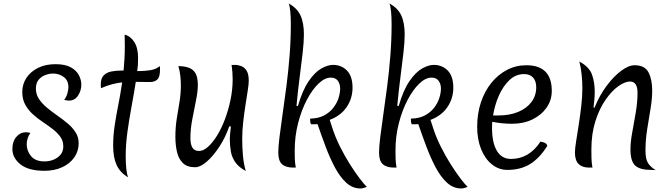

<svg xmlns="http://www.w3.org/2000/svg" viewBox="-20 -946 3798 1086"><path d="M231 20Q141 20 95.5 -16.5Q50 -53 50 -103Q50 -146 72.5 -172Q95 -198 126 -198Q131 -198 137.5 -197Q144 -196 152 -194Q142 -181 136.5 -164Q131 -147 131 -130Q131 -93 155.5 -63Q180 -33 232 -33Q257 -33 281 -42Q305 -51 321.5 -70Q338 -89 338 -118Q338 -149 321 -172.5Q304 -196 278 -216Q252 -236 222 -256Q192 -276 166 -299.5Q140 -323 123 -353.5Q106 -384 106 -425Q106 -470 129.5 -505.5Q153 -541 195 -562Q237 -583 294 -583Q348 -583 380 -565.5Q412 -548 426 -521Q440 -494 440 -467Q440 -434 421.5 -405.5Q403 -377 370 -377Q366 -377 359 -378Q352 -379 343 -381Q356 -398 361.5 -419Q367 -440 367 -452Q367 -492 340 -511Q313 -530 281 -530Q258 -530 235 -521Q212 -512 197.5 -493.5Q183 -475 183 -445Q183 -412 200.5 -386Q218 -360 245.5 -337Q273 -314 304 -292.5Q335 -271 362.5 -248Q390 -225 407.5 -197.5Q425 -170 425 -136Q425 -91 400 -55.5Q375 -20 331.5 0Q288 20 231 20Z M691 -63Q691 -21 694.5 10.5Q698 42 705 57Q660 31 640 -12Q620 -55 620 -122Q620 -179 628.5 -235.5Q637 -292 649 -352Q661 -412 671 -480Q643 -477 614 -469.5Q585 -462 551 -447Q551 -451 550.5 -457Q550 -463 550 -468Q550 -502 566 -519Q582 -536 609 -541.5Q636 -547 669 -547Q674 -547 679 -547Q682 -579 684 -613.5Q686 -648 686 -685Q686 -701 685.5 -717.5Q685 -734 685 -750Q718 -742 739.5 -708.5Q761 -675 761 -618Q761 -601 760 -582.5Q759 -564 756 -544Q760 -544 764 -544Q799 -544 830.5 -549Q862 -554 884 -572Q885 -568 885 -562.5Q885 -557 885 -551Q885 -510 869.5 -496Q854 -482 828 -482Q807 -482 787 -482.5Q767 -483 748 -483Q738 -418 724.5 -346Q711 -274 701 -201.5Q691 -129 691 -63Z M1370 21Q1331 0 1311.5 -27.5Q1292 -55 1286 -88Q1280 -121 1280 -157Q1280 -174 1282 -192.5Q1284 -211 1286 -230L1277 -232Q1254 -166 1219 -113.5Q1184 -61 1148 -30.5Q1112 0 1084 0Q1038 0 1014 -24Q990 -48 981 -87Q972 -126 972 -172Q972 -227 980 -276Q988 -325 995.5 -371Q1003 -417 1003 -462Q1003 -490 1000 -517Q997 -544 989 -572Q1020 -572 1045 -564Q1070 -556 1084.5 -533.5Q1099 -511 1099 -465Q1099 -429 1088.5 -377.5Q1078 -326 1067.5 -270.5Q1057 -215 1057 -166Q1057 -129 1068.5 -110.5Q1080 -92 1106 -92Q1130 -92 1156.5 -115.5Q1183 -139 1208 -179.5Q1233 -220 1252.5 -272Q1272 -324 1284 -382Q1296 -440 1296 -498Q1296 -537 1290 -579Q1294 -578 1299.5 -578.5Q1305 -579 1309 -579Q1327 -579 1345 -572Q1363 -565 1375 -546Q1387 -527 1387 -489Q1387 -471 1381.5 -435Q1376 -399 1368.5 -352Q1361 -305 1355.5 -255Q1350 -205 1350 -160Q1350 -113 1354 -67Q1358 -21 1370 21Z M1665 -346Q1691 -436 1726 -487Q1761 -538 1797.5 -558.5Q1834 -579 1863 -579Q1911 -579 1942.5 -547Q1974 -515 1974 -450Q1974 -389 1940.5 -340Q1907 -291 1845 -268L1857 -231Q1875 -173 1902.5 -118Q1930 -63 1959.5 -16.5Q1989 30 2014.5 63.5Q2040 97 2055 111Q2034 120 2019 120Q1974 120 1938.5 87.5Q1903 55 1874.5 1.5Q1846 -52 1822 -116Q1798 -180 1776 -244Q1768 -243 1759 -243Q1750 -243 1740 -243Q1734 -248 1734 -275Q1781 -276 1813 -293Q1845 -310 1865.5 -336.5Q1886 -363 1895 -392Q1904 -421 1904 -445Q1904 -471 1891 -489Q1878 -507 1851 -507Q1817 -507 1781.5 -473Q1746 -439 1715.5 -381Q1685 -323 1666 -249Q1647 -175 1647 -95Q1647 -73 1647.5 -50Q1648 -27 1653 2Q1648 1 1644.5 1.5Q1641 2 1639 2Q1597 2 1575.5 -17Q1554 -36 1554 -83Q1554 -116 1561 -172Q1568 -228 1578.5 -301Q1589 -374 1600 -458Q1611 -542 1618 -631.5Q1625 -721 1625 -809Q1625 -850 1622 -880.5Q1619 -911 1613 -926Q1660 -901 1679.5 -859Q1699 -817 1699 -751Q1699 -710 1692 -648Q1685 -586 1675 -509.5Q1665 -433 1657 -348Z M2235 -346Q2261 -436 2296 -487Q2331 -538 2367.5 -558.5Q2404 -579 2433 -579Q2481 -579 2512.5 -547Q2544 -515 2544 -450Q2544 -389 2510.5 -340Q2477 -291 2415 -268L2427 -231Q2445 -173 2472.5 -118Q2500 -63 2529.5 -16.5Q2559 30 2584.5 63.5Q2610 97 2625 111Q2604 120 2589 120Q2544 120 2508.5 87.5Q2473 55 2444.5 1.5Q2416 -52 2392 -116Q2368 -180 2346 -244Q2338 -243 2329 -243Q2320 -243 2310 -243Q2304 -248 2304 -275Q2351 -276 2383 -293Q2415 -310 2435.5 -336.5Q2456 -363 2465 -392Q2474 -421 2474 -445Q2474 -471 2461 -489Q2448 -507 2421 -507Q2387 -507 2351.5 -473Q2316 -439 2285.5 -381Q2255 -323 2236 -249Q2217 -175 2217 -95Q2217 -73 2217.5 -50Q2218 -27 2223 2Q2218 1 2214.5 1.5Q2211 2 2209 2Q2167 2 2145.5 -17Q2124 -36 2124 -83Q2124 -116 2131 -172Q2138 -228 2148.5 -301Q2159 -374 2170 -458Q2181 -542 2188 -631.5Q2195 -721 2195 -809Q2195 -850 2192 -880.5Q2189 -911 2183 -926Q2230 -901 2249.5 -859Q2269 -817 2269 -751Q2269 -710 2262 -648Q2255 -586 2245 -509.5Q2235 -433 2227 -348Z M2850 15Q2801 15 2762 -16.5Q2723 -48 2701 -103Q2679 -158 2679 -229Q2679 -303 2700 -366.5Q2721 -430 2759 -477Q2797 -524 2847.5 -550.5Q2898 -577 2957 -577Q3101 -577 3101 -432Q3101 -379 3071.5 -337Q3042 -295 2991.5 -270.5Q2941 -246 2877 -246Q2845 -246 2817.5 -249Q2790 -252 2764 -257Q2763 -240 2763 -224Q2763 -139 2790.5 -93Q2818 -47 2870 -47Q2973 -47 3037 -145Q3075 -139 3075 -120Q3031 -50 2977.5 -17.5Q2924 15 2850 15ZM2944 -527Q2897 -527 2861 -492.5Q2825 -458 2801.5 -404.5Q2778 -351 2769 -293H2799Q2863 -293 2911 -313Q2959 -333 2986 -369Q3013 -405 3013 -452Q3013 -488 2995 -507.5Q2977 -527 2944 -527Z M3343 -337Q3370 -405 3410.5 -459.5Q3451 -514 3493.5 -545.5Q3536 -577 3569 -577Q3627 -577 3648 -537Q3669 -497 3669 -434Q3669 -387 3659.5 -330.5Q3650 -274 3640.5 -214Q3631 -154 3631 -94Q3631 -46 3645.5 -23.5Q3660 -1 3688 16Q3679 16 3671.5 15.5Q3664 15 3661 15Q3600 15 3573 -9.5Q3546 -34 3546 -102Q3546 -142 3556 -196.5Q3566 -251 3576 -310Q3586 -369 3586 -421Q3586 -485 3544 -485Q3515 -485 3477.5 -458.5Q3440 -432 3405 -381.5Q3370 -331 3347.5 -260Q3325 -189 3325 -100Q3325 -78 3325.5 -52.5Q3326 -27 3331 2Q3325 1 3320.5 1.5Q3316 2 3312 2Q3274 2 3253 -18Q3232 -38 3232 -84Q3232 -105 3238.5 -145.5Q3245 -186 3253 -237.5Q3261 -289 3267.5 -343.5Q3274 -398 3274 -447Q3274 -486 3270 -524Q3266 -562 3257 -598Q3313 -568 3328.5 -524Q3344 -480 3344 -427Q3344 -407 3342 -384Q3340 -361 3337 -338Z"/></svg>

Font: Merienda Light
Style: Regular
Weight: 300
Designer: Eduardo Rodriguez Tunni
Foundry: Eduardo Rodriguez Tunni
Version: Version 2.001; ttfautohint (v1.8.4.7-5d5b)